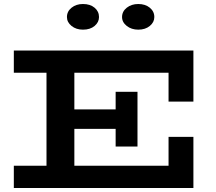

<svg xmlns="http://www.w3.org/2000/svg" viewBox="-20 -938 1077 958"><path d="M49 0V-111H821V-255H945V0ZM212 -61V-615H351V-61ZM265 -295V-392H618V-295ZM557 -207V-480H666V-207ZM821 -431V-575H49V-686H945V-431ZM670 -790Q636 -790 612.5 -808.5Q589 -827 589 -853Q589 -881 612.5 -899.5Q636 -918 670 -918Q705 -918 727.5 -899.5Q750 -881 750 -853Q750 -827 727.5 -808.5Q705 -790 670 -790ZM394 -790Q360 -790 337 -808.5Q314 -827 314 -853Q314 -881 337 -899.5Q360 -918 394 -918Q430 -918 452 -899.5Q474 -881 474 -853Q474 -827 452 -808.5Q430 -790 394 -790Z"/></svg>

Font: BioRhyme SemiExpanded
Style: Bold
Weight: 700
Width: 6
Designer: Aoife Mooney
Foundry: Aoife Mooney Type
Version: Version 1.600;gftools[0.9.33]